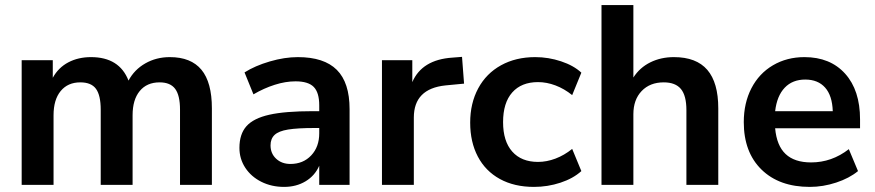

<svg xmlns="http://www.w3.org/2000/svg" viewBox="-20 -725 3430 753"><path d="M811 -300V0H686V-295Q686 -351 667 -376.5Q648 -402 606 -402Q556 -402 528 -368Q500 -334 500 -273V0H375V-295Q375 -351 356.5 -376.5Q338 -402 295 -402Q246 -402 218 -368Q190 -334 190 -273V0H65V-489H187V-420Q209 -460 248 -480.5Q287 -501 337 -501Q448 -501 484 -409Q507 -452 550 -476.5Q593 -501 646 -501Q729 -501 770 -451.5Q811 -402 811 -300Z M1351 -297V0H1232V-75Q1215 -36 1178.5 -14Q1142 8 1094 8Q1045 8 1005 -12Q965 -32 942 -67Q919 -102 919 -145Q919 -199 946.5 -230Q974 -261 1036 -275Q1098 -289 1207 -289H1232V-312Q1232 -362 1210.5 -384Q1189 -406 1139 -406Q1100 -406 1057.5 -392.5Q1015 -379 974 -355L939 -441Q980 -467 1038 -484Q1096 -501 1148 -501Q1251 -501 1301 -451Q1351 -401 1351 -297ZM1232 -202V-223H1214Q1147 -223 1110 -217Q1073 -211 1057 -196Q1041 -181 1041 -155Q1041 -123 1063 -102.5Q1085 -82 1119 -82Q1169 -82 1200.5 -115.5Q1232 -149 1232 -202Z M1800 -397 1727 -390Q1603 -377 1603 -264V0H1478V-489H1597V-403Q1635 -491 1754 -499L1792 -502Z M1824 -244Q1824 -320 1855.5 -378.5Q1887 -437 1945 -469Q2003 -501 2079 -501Q2131 -501 2180.5 -484.5Q2230 -468 2260 -440L2224 -352Q2193 -377 2158.5 -390Q2124 -403 2090 -403Q2025 -403 1989 -362.5Q1953 -322 1953 -246Q1953 -171 1989 -130.5Q2025 -90 2090 -90Q2124 -90 2158.5 -103Q2193 -116 2224 -141L2260 -54Q2228 -25 2178 -8.5Q2128 8 2074 8Q1997 8 1940.5 -23Q1884 -54 1854 -111Q1824 -168 1824 -244Z M2797 -300V0H2672V-293Q2672 -350 2650.5 -376Q2629 -402 2583 -402Q2529 -402 2496.5 -368Q2464 -334 2464 -277V0H2339V-705H2464V-421Q2489 -460 2530.5 -480.5Q2572 -501 2623 -501Q2711 -501 2754 -451Q2797 -401 2797 -300Z M3353 -222H3020Q3026 -154 3061 -121Q3096 -88 3161 -88Q3242 -88 3309 -140L3345 -54Q3311 -26 3259.5 -9Q3208 8 3156 8Q3036 8 2966.5 -60Q2897 -128 2897 -246Q2897 -321 2927 -379Q2957 -437 3011.5 -469Q3066 -501 3135 -501Q3236 -501 3294.5 -436Q3353 -371 3353 -257ZM3020 -289H3246Q3244 -350 3216 -381.5Q3188 -413 3138 -413Q3088 -413 3057.5 -381Q3027 -349 3020 -289Z"/></svg>

Font: wassup Sans
Style: Bold
Weight: 700
Version: Version 2.001